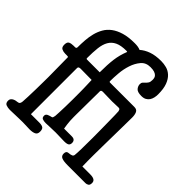

<svg xmlns="http://www.w3.org/2000/svg" viewBox="-267 -990 1261 1261"><g transform="rotate(45 363.5 -360.0)"><path d="M632 -428Q632 -393 631 -346.5Q630 -300 629.5 -252Q629 -204 628 -158Q627 -112 627 -77Q627 -66 627 -52Q627 -38 627 -23Q627 -8 627.5 6.5Q628 21 628 31H702Q725 31 737.5 38.5Q750 46 750 63Q750 82 740 88Q730 94 720 94H555Q516 94 498.5 86.5Q481 79 481 58Q481 35 498 33Q521 31 529.5 26.5Q538 22 539 12Q541 -5 542 -45.5Q543 -86 543 -149Q543 -183 542.5 -223Q542 -263 541.5 -298.5Q541 -334 540.5 -360.5Q540 -387 539 -394Q538 -399 535 -405Q532 -411 521 -411Q519 -411 511.5 -410.5Q504 -410 494.5 -410Q485 -410 476.5 -409.5Q468 -409 464 -409Q456 -409 443 -409.5Q430 -410 417.5 -410Q405 -410 394 -410.5Q383 -411 378 -411Q360 -411 360 -400Q360 -397 360 -379.5Q360 -362 359.5 -337.5Q359 -313 359 -284Q359 -255 358.5 -229Q358 -203 358 -183Q358 -163 358 -157Q358 -123 362 -93.5Q366 -64 367 -60H439Q471 -60 471 -30Q471 -15 461.5 -8Q452 -1 426 -1Q408 -1 388.5 -2Q369 -3 346 -3Q319 -3 293.5 -1.5Q268 0 257 0Q237 0 225.5 -5Q214 -10 214 -27Q214 -42 229 -48Q244 -54 255 -56Q261 -57 263 -61.5Q265 -66 267 -77Q268 -86 269 -111Q270 -136 271 -168Q272 -200 272 -235Q272 -270 272 -300Q272 -318 271.5 -337Q271 -356 270.5 -372Q270 -388 269.5 -399.5Q269 -411 269 -414Q234 -414 213 -414.5Q192 -415 166 -415Q146 -415 146 -402V27H224Q247 27 258.5 34.5Q270 42 270 66Q270 89 253.5 96.5Q237 104 211 104Q193 104 181 103Q169 102 146 102Q132 102 114 102.5Q96 103 79 103.5Q62 104 48 104.5Q34 105 28 105Q9 105 -7 99Q-23 93 -23 70Q-23 59 -17.5 52Q-12 45 -4 41Q4 37 12.5 35Q21 33 26 33Q39 32 43.5 25Q48 18 49 7Q50 -8 51.5 -41Q53 -74 53.5 -110Q54 -146 54.5 -178.5Q55 -211 55 -227Q55 -275 54 -318Q53 -361 53 -409Q53 -411 50.5 -412Q48 -413 40 -413H24Q7 -413 -7.5 -420Q-22 -427 -22 -450Q-22 -476 -8.5 -482.5Q5 -489 27 -489H40Q52 -489 52 -501Q52 -533 54.5 -567Q57 -601 65 -632.5Q73 -664 89 -692Q105 -720 132.5 -740.5Q160 -761 200.5 -773Q241 -785 299 -785Q315 -785 328 -783Q341 -781 352 -776Q378 -799 415 -812Q452 -825 505 -825Q529 -825 554 -818.5Q579 -812 599.5 -793Q620 -774 632.5 -741Q645 -708 645 -656Q645 -640 641.5 -624.5Q638 -609 630 -597Q622 -585 608.5 -577.5Q595 -570 574 -570Q537 -570 524.5 -585.5Q512 -601 512 -618Q512 -631 518 -637.5Q524 -644 531.5 -651Q539 -658 545.5 -667.5Q552 -677 552 -697Q552 -706 550 -714.5Q548 -723 540.5 -730.5Q533 -738 519.5 -742.5Q506 -747 483 -747Q441 -747 417 -718.5Q393 -690 380 -650.5Q367 -611 363.5 -568.5Q360 -526 360 -498Q360 -490 361.5 -488.5Q363 -487 368 -487H593Q616 -487 624 -470.5Q632 -454 632 -428ZM271 -487Q271 -558 277.5 -608.5Q284 -659 304 -709Q300 -711 295 -711Q245 -711 215.5 -697Q186 -683 170.5 -656Q155 -629 150.5 -588.5Q146 -548 146 -494Q146 -487 154 -487Z"/></g></svg>

Font: Life Savers ExtraBold
Style: Regular
Weight: 800
Designer: Pablo Impallari, Rodrigo Fuenzalida, Brenda Gallo
Foundry: Pablo Impallari, Rodrigo Fuenzalida, Brenda Gallo
Version: Version 3.001; ttfautohint (v0.95) -l 8 -r 50 -G 200 -x 14 -